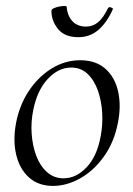

<svg xmlns="http://www.w3.org/2000/svg" viewBox="-20 -597 438 631"><path d="M154 14Q106.2 14 75.3 -13.8Q44.4 -41.6 33.2 -88.6Q22 -135.6 32.8 -193Q44 -251.6 74.8 -298.1Q105.6 -344.6 149.6 -371.8Q193.6 -399 243.4 -399Q295.4 -399 326.8 -370.7Q358.2 -342.4 368.4 -295.5Q378.6 -248.6 367.4 -193Q355.2 -129.8 321.7 -82.9Q288.2 -36 243.8 -11Q199.4 14 154 14ZM188.8 -11Q230.4 -11 264.7 -47.3Q299 -83.6 310.8 -149Q318 -186 315.9 -225.3Q313.8 -264.6 302 -298.6Q290.2 -332.6 268.2 -353.8Q246.2 -375 213.6 -375Q172 -375 137.2 -337.8Q102.4 -300.6 89.4 -236Q81.4 -197.4 84 -158Q86.6 -118.6 99.1 -85.2Q111.6 -51.8 134.4 -31.4Q157.2 -11 188.8 -11ZM237.4 -474.8Q192.6 -474.8 170.8 -501.6Q149 -528.4 149 -561.4Q149 -566.4 156.7 -569.9Q164.4 -573.4 174.1 -575.4Q183.8 -577.4 191.5 -577.4Q199.2 -577.4 199.2 -574.4Q201.4 -545.4 217.9 -527.5Q234.4 -509.6 263 -509.6Q285 -509.6 302.3 -523.9Q319.6 -538.2 335 -570.4Q338.2 -575.4 345.2 -572.4Q352.2 -569.4 351.2 -567.4Q331.4 -522.8 303.5 -498.8Q275.6 -474.8 237.4 -474.8Z"/></svg>

Font: Cormorant Garamond Light
Style: Italic
Weight: 300
Italic angle: -10°
Designer: Christian Thalmann (Catharsis Fonts)
Foundry: Catharsis Fonts
Version: Version 4.001